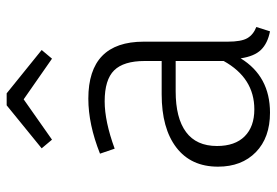

<svg xmlns="http://www.w3.org/2000/svg" viewBox="-147 -672 830 576"><g transform="rotate(-90 268.0 -384.0)"><path d="M475 -30 462 11Q426 4 406.5 -16Q387 -36 381 -77Q327 11 218 11Q143 11 99.5 -31.5Q56 -74 56 -145Q56 -226 113.5 -270Q171 -314 273 -314H373V-365Q373 -428 345 -456.5Q317 -485 252 -485Q192 -485 110 -455L95 -499Q183 -534 260 -534Q431 -534 431 -368V-116Q431 -75 441.5 -57Q452 -39 475 -30ZM373 -128V-272H282Q202 -272 160 -241Q118 -210 118 -148Q118 -94 147 -65Q176 -36 228 -36Q322 -36 373 -128ZM111 -674 240 -779H276L406 -674L380 -643L258 -728L137 -643Z"/></g></svg>

Font: Statis Sans Light
Style: Regular
Weight: 300
Designer: bBox Type GmbH
Foundry: bBox Type GmbH
Version: Version 1.000